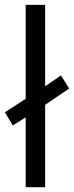

<svg xmlns="http://www.w3.org/2000/svg" viewBox="-27 -780 308 800"><path d="M80.1 0V-291L26.4 -257.3L-6.8 -312L80.1 -368.2V-759.8H161.1V-420.4L227.1 -465.8L261.2 -411.1L161.1 -343.3V0Z"/></svg>

Font: Wonky
Style: Regular
Weight: 400
Designer: Monotype Design Team
Foundry: Monotype Imaging Inc.
Version: Version 3.000